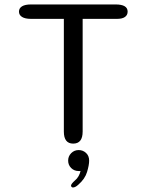

<svg xmlns="http://www.w3.org/2000/svg" viewBox="-20 -639 659 863"><path d="M499.7 -619Q553.7 -619 553.7 -586.8Q553.7 -571.3 541.7 -562.8Q529.7 -554.2 506.5 -554.2H351.5V-47.7Q351.5 6.5 309 6.5Q267 6.5 267 -47.7V-554.2H119.3Q93 -554.2 79.2 -562.8Q65.3 -571.3 65.3 -586.8Q65.3 -602.3 79.2 -610.7Q93 -619 119.3 -619ZM333.7 35.5Q352.7 35.5 366.7 48.4Q380.7 61.3 380.7 83.2Q380.7 102.8 371.3 134Q362 165.2 332 191.2Q325 197.7 318.9 200.7Q312.8 203.7 308 203.7Q303.8 203.7 301.5 200.8Q299.2 197.8 299.2 195.7Q299.2 191.5 303.8 185.6Q308.5 179.7 316.7 172.3Q327 163.8 333.2 152.6Q339.5 141.3 342 129.5Q340.7 129.8 338 129.8Q335.3 129.8 333.7 129.8Q313.7 129.8 300 116.3Q286.3 102.8 286.3 82.8Q286.3 63.3 300 49.4Q313.7 35.5 333.7 35.5Z"/></svg>

Font: Sono ExtraLight
Style: Regular
Weight: 200
Designer: Tyler Finck
Foundry: Tyler Finck
Version: Version 2.112